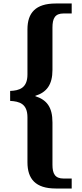

<svg xmlns="http://www.w3.org/2000/svg" viewBox="-20 -819 468 1098"><path d="M390 259V202H344C295 202 280 175 280 123V-119C280 -207 247 -248 182 -269V-271C247 -291 280 -335 280 -419V-661C280 -715 295 -742 344 -742H390V-799H299C183 -799 137 -745 137 -651V-393C137 -315 90 -301 38 -299V-242C90 -239 137 -227 137 -148V109C137 204 183 259 299 259Z"/></svg>

Font: Noto Serif Sinhala Condensed ExtraBold
Style: Regular
Weight: 800
Width: 3
Designer: Jelle Bosma - Monotype Design Team
Foundry: Monotype Imaging Inc.
Version: Version 2.007